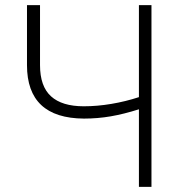

<svg xmlns="http://www.w3.org/2000/svg" viewBox="-20 -727 700 747"><path d="M135.7 -707V-473.6Q135.7 -391.1 178.5 -352.3Q221.2 -313.5 305.7 -313.5Q358.4 -313.5 413.3 -322.8Q468.3 -332 520.5 -349.1V-707H569.3V0H520.5V-301.8Q461.9 -283.2 410.9 -274.4Q359.9 -265.6 306.6 -265.6Q85 -267.1 85 -473.6V-707Z"/></svg>

Font: Pretendard JP ExtraLight
Style: Regular
Weight: 200
Designer: Base glyphs from Inter by Rasmus Andersson; Hangeul glyphs from Noto Sans CJK(Source Han Sans) by Jang Soo-young and Kan
Foundry: Kil Hyung-jin
Version: Version 1.309